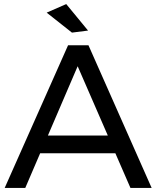

<svg xmlns="http://www.w3.org/2000/svg" viewBox="-20 -922 766 942"><path d="M620 0 546 -170H177L104 0H3L314 -700H414L724 0ZM215 -257H509L361 -597ZM305 -902 412 -772 333 -762 209 -860Z"/></svg>

Font: Gontserrat
Style: Regular
Weight: 400
Designer: Julieta Ulanovsky
Foundry: Julieta Ulanovsky
Version: Version 6.001